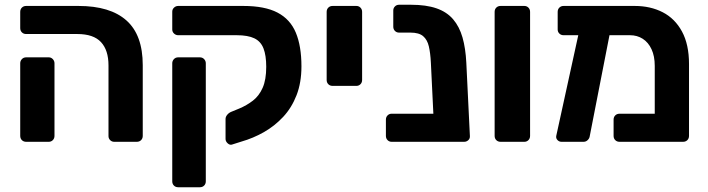

<svg xmlns="http://www.w3.org/2000/svg" viewBox="-20 -596 2975 807"><path d="M460 0Q450 0 443 -7Q436 -14 436 -24V-321Q436 -385 404.5 -419Q373 -453 305 -453H90Q79 -453 72 -460Q65 -467 65 -478V-546Q65 -557 72 -564Q79 -571 90 -571H310Q443 -571 511.5 -510Q580 -449 580 -322V-25Q580 -14 573 -7Q566 0 555 0ZM90 0Q79 0 72 -7Q65 -14 65 -25V-330Q65 -340 72 -347.5Q79 -355 90 -355H185Q195 -355 202 -347.5Q209 -340 209 -330V-25Q209 -14 202 -7Q195 0 185 0Z M729 191Q718 191 711 184Q704 177 704 166V-330Q704 -340 711 -347.5Q718 -355 729 -355H820Q831 -355 838 -347.5Q845 -340 845 -330V166Q845 177 838 184Q831 191 820 191ZM954 12Q945 14 936.5 6Q928 -2 928 -12V-96Q928 -105 935 -113.5Q942 -122 952 -126L986 -140Q1017 -153 1043 -173Q1069 -193 1084 -227Q1099 -261 1099 -315Q1099 -363 1087.5 -392.5Q1076 -422 1049 -435Q1022 -448 975 -448H729Q719 -448 711.5 -455Q704 -462 704 -472V-547Q704 -557 711.5 -564Q719 -571 729 -571H1003Q1093 -571 1146.5 -543Q1200 -515 1223.5 -458.5Q1247 -402 1247 -317Q1247 -249 1226.5 -196Q1206 -143 1170 -104.5Q1134 -66 1089 -40.5Q1044 -15 995 -1Z M1378 -235Q1367 -235 1360 -242Q1353 -249 1353 -260V-546Q1353 -557 1360 -564Q1367 -571 1378 -571H1478Q1488 -571 1495 -564Q1502 -557 1502 -546V-260Q1502 -249 1495 -242Q1488 -235 1478 -235Z M1626 0Q1616 0 1609 -7Q1602 -14 1602 -25V-93Q1602 -104 1609 -111Q1616 -118 1626 -118H1937V-22Q1937 -12 1930 -6Q1923 0 1913 0ZM1831 0Q1820 0 1813.5 -7Q1807 -14 1806 -25L1791 -333Q1789 -373 1782.5 -401Q1776 -429 1758.5 -444Q1741 -459 1705 -459H1657Q1647 -459 1640 -466Q1633 -473 1633 -484V-552Q1633 -562 1640 -569Q1647 -576 1657 -576H1708Q1771 -576 1814.5 -561Q1858 -546 1884.5 -515Q1911 -484 1924 -438.5Q1937 -393 1940 -332L1955 -25Q1956 -14 1948.5 -7Q1941 0 1931 0Z M2084 0Q2073 0 2066 -7Q2059 -14 2059 -25V-546Q2059 -557 2066 -564Q2073 -571 2084 -571H2184Q2194 -571 2201 -564Q2208 -557 2208 -546V-25Q2208 -14 2201 -7Q2194 0 2184 0Z M2628 -448H2349Q2338 -448 2331 -455Q2324 -462 2324 -472V-546Q2324 -557 2331 -564Q2338 -571 2349 -571H2648Q2714 -571 2765.5 -544.5Q2817 -518 2846.5 -463.5Q2876 -409 2876 -327V-25Q2876 -14 2869 -7Q2862 0 2851 0H2584Q2573 0 2566 -7Q2559 -14 2559 -25V-93Q2559 -104 2566 -111Q2573 -118 2584 -118H2732V-319Q2732 -360 2718.5 -389Q2705 -418 2681.5 -433Q2658 -448 2628 -448ZM2340 0Q2330 0 2323 -7.5Q2316 -15 2318 -25L2418 -482Q2420 -492 2427 -498.5Q2434 -505 2444 -504L2524 -503Q2535 -502 2542 -493.5Q2549 -485 2547 -475L2459 -25Q2458 -15 2450.5 -7.5Q2443 0 2433 0Z"/></svg>

Font: Rubik SemiBold
Style: Regular
Weight: 600
Designer: Hubert and Fischer
Foundry: Hubert and Fischer
Version: Version 2.300;gftools[0.9.30]